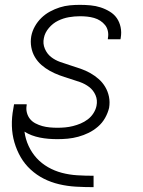

<svg xmlns="http://www.w3.org/2000/svg" viewBox="-20 -562 590 792"><path d="M365 210Q329 210 293.5 208Q258 206 224 198Q190 190 160.5 175Q131 160 106.5 137.5Q82 115 65.5 86.5Q49 58 39.5 25.5Q30 -7 29 -42.5Q28 -78 35 -114L38 -132H90V-128Q87 -112 91 -97Q95 -82 104 -71Q113 -60 126.5 -53Q140 -46 154.5 -42Q169 -38 185 -36.5Q201 -35 217 -35Q233 -35 249 -36.5Q265 -38 281 -42Q297 -46 312.5 -52.5Q328 -59 342 -69.5Q356 -80 365.5 -95Q375 -110 378 -125Q383 -149 374 -169.5Q365 -190 348 -203Q331 -216 310 -223.5Q289 -231 267.5 -237.5Q246 -244 225.5 -251.5Q205 -259 186 -269.5Q167 -280 151 -294Q135 -308 124 -326.5Q113 -345 109 -367.5Q105 -390 109 -413Q113 -434 124 -453.5Q135 -473 151 -488.5Q167 -504 186.5 -514.5Q206 -525 226.5 -531.5Q247 -538 268 -540Q289 -542 309 -542Q331 -542 353 -540Q375 -538 395 -531.5Q415 -525 433 -514Q451 -503 462 -487Q473 -471 477.5 -450Q482 -429 478 -406L477 -400H425V-404Q428 -419 425 -433.5Q422 -448 413.5 -458.5Q405 -469 393.5 -476.5Q382 -484 368 -488Q354 -492 339.5 -493.5Q325 -495 310 -495Q287 -495 264 -491Q241 -487 219.5 -476.5Q198 -466 181.5 -446.5Q165 -427 161 -405Q156 -382 165 -361Q174 -340 190.5 -327Q207 -314 228 -306.5Q249 -299 270 -292.5Q291 -286 312.5 -278.5Q334 -271 352.5 -260.5Q371 -250 387 -236Q403 -222 414 -203.5Q425 -185 429.5 -163Q434 -141 430 -117Q425 -96 413.5 -75.5Q402 -55 384 -39.5Q366 -24 345.5 -14Q325 -4 303 2Q281 8 259.5 10Q238 12 217 12Q198 12 180 10.5Q162 9 144.5 5.5Q127 2 111 -4Q95 -10 81 -19Q85 12 98 40Q111 68 131 90Q151 112 178 127.5Q205 143 235.5 151Q266 159 298.5 161Q331 163 365 163H366V210Z"/></svg>

Font: Lode Dark Term
Style: Italic
Weight: 400
Italic angle: -11°
Monospace: yes
Designer: Belleve Invis
Foundry: Belleve Invis
Version: Version 29.2.0